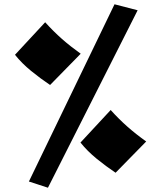

<svg xmlns="http://www.w3.org/2000/svg" viewBox="-20 -809 753 897"><path d="M204 68 115 39 515 -789 623 -761ZM520 -2Q475 -32 431.5 -67.5Q388 -103 356 -143L497 -295Q536 -252 575 -217.5Q614 -183 663 -148ZM214 -412Q169 -442 125.5 -477.5Q82 -513 50 -553L191 -705Q230 -662 269 -627.5Q308 -593 357 -558Z"/></svg>

Font: Marhey Light
Style: Bold
Weight: 700
Version: Version 1.000